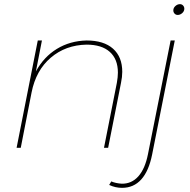

<svg xmlns="http://www.w3.org/2000/svg" viewBox="-20 -712 916 925"><path d="M569 -366Q569 -342 563 -313L501 0H481L543 -313Q548 -341 548 -362Q548 -427 509 -462Q470 -497 397 -497Q296 -495 224.5 -434Q153 -373 132 -266L80 0H60L162 -517H182L153 -368Q191 -438 254 -476.5Q317 -515 397 -517Q480 -517 524.5 -477.5Q569 -438 569 -366ZM566 173Q614 174 646.5 137.5Q679 101 693 30L802 -517H822L713 32Q697 112 660.5 152.5Q624 193 568 193Q536 193 506 179L516 162Q537 171 566 173ZM868 -670Q868 -658 858 -649Q848 -640 836 -640Q827 -640 821 -646.5Q815 -653 815 -662Q815 -674 825 -683Q835 -692 847 -692Q856 -692 862 -685.5Q868 -679 868 -670Z"/></svg>

Font: Gontserrat Thin
Style: Italic
Weight: 250
Italic angle: -11.3°
Designer: Julieta Ulanovsky
Foundry: Julieta Ulanovsky
Version: Version 6.001